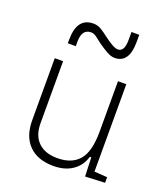

<svg xmlns="http://www.w3.org/2000/svg" viewBox="-143 -883 872 995"><g transform="rotate(20 293.0 -385.5)"><path d="M266.6 9.8Q178.7 9.8 130.9 -38.8Q83 -87.4 83 -175.8V-517.6H128.9V-175.8Q128.9 -107.9 166.5 -71.5Q204.1 -35.2 271.5 -35.2Q350.6 -35.2 391.1 -82Q431.6 -128.9 431.6 -239.3V-517.6H477.5V-35.6L548.8 -30.8V0L440.4 4.9L436.5 -99.6H428.7Q413.6 -47.9 371.3 -19Q329.1 9.8 266.6 9.8ZM120.1 -613.3V-632.8Q120.1 -754.9 210.9 -754.9Q233.9 -754.9 254.2 -742.7Q274.4 -730.5 295.4 -713.9Q350.1 -671.9 374 -671.9Q410.2 -671.9 410.2 -737.3V-781.2H453.1V-742.2Q453.1 -625 373 -625Q353.5 -625 330.3 -637.9Q307.1 -650.9 281.2 -668.9Q264.6 -681.2 247.8 -694.6Q231 -708 214.8 -708Q164.1 -708 164.1 -637.7V-613.3Z"/></g></svg>

Font: Cascadia Code ExtraLight
Style: Regular
Weight: 200
Monospace: yes
Designer: Aaron Bell
Foundry: Saja Typeworks
Version: Version 2407.024; ttfautohint (v1.8.4)